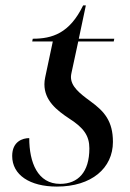

<svg xmlns="http://www.w3.org/2000/svg" viewBox="-20 -679 479 709"><path d="M190 10C318 10 397 -58 397 -155C397 -232 365 -268 314 -305C273 -335 242 -360 242 -395C242 -400 243 -405 244 -410L269 -526H400L402 -536H271L297 -659H287C237 -556 173 -536 101 -536L99 -526H175L147 -394C145 -385 144 -376 144 -368C144 -308 189 -272 236 -241C289 -207 310 -178 310 -131C310 -43 268 0 202 0C119 0 88 -79 88 -169C64 -169 25 -157 25 -103C25 -33 90 10 190 10Z"/></svg>

Font: Noto Serif Display
Style: Italic
Weight: 400
Italic angle: -12°
Designer: Monotype Design Team
Foundry: Monotype Imaging Inc.
Version: Version 2.009